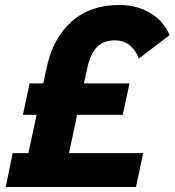

<svg xmlns="http://www.w3.org/2000/svg" viewBox="-20 -751 701 771"><path d="M3 0 31 -136H94L127 -290H72L99 -416H154L168 -482Q193 -598 267.5 -664.5Q342 -731 460 -731Q529 -731 583 -699Q637 -667 661 -610L538 -516Q508 -589 441 -589Q395 -589 369 -561.5Q343 -534 332 -484L317 -416H500L473 -290H290L257 -136H555L526 0Z"/></svg>

Font: Wix Madefor Text ExtraBold
Style: Italic
Weight: 800
Italic angle: -12°
Designer: Dalton Maag Ltd
Foundry: Dalton Maag Ltd
Version: Version 3.100